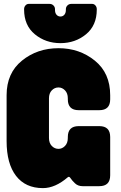

<svg xmlns="http://www.w3.org/2000/svg" viewBox="-20 -958 621 988"><path d="M14 -468Q14 -582 93 -646Q172 -710 281 -710Q389 -710 468 -646Q547 -582 547 -468V-447Q547 -391 491 -391H385Q329 -391 329 -447V-452Q329 -478 314.5 -493Q300 -508 281 -508Q261 -508 246.5 -493Q232 -478 232 -452V-248Q232 -222 246.5 -207Q261 -192 281 -192Q300 -192 314.5 -207Q329 -222 329 -248V-253Q329 -309 385 -309H491Q547 -309 547 -253V-56Q547 0 491 0H405Q381 0 365.5 -15Q350 -30 343 -41Q336 -52 329 -46Q264 10 201 10Q111 10 62.5 -53Q14 -116 14 -232ZM104 -909V-911Q104 -922 111 -930Q118 -938 128 -938H235Q247 -938 255 -930Q263 -922 263 -911V-907Q263 -891 271 -882Q279 -873 291 -873Q303 -873 311 -882Q319 -891 319 -907V-911Q319 -922 327 -930Q335 -938 347 -938H454Q464 -938 471 -930Q478 -922 478 -911V-909Q478 -827 422.5 -781.5Q367 -736 291 -736Q215 -736 159.5 -781.5Q104 -827 104 -909Z"/></svg>

Font: LT Crewmate
Style: Regular
Weight: 400
Designer: Daniel Lyons
Foundry: LyonsType
Version: Version 1.001;FEAKit 1.0